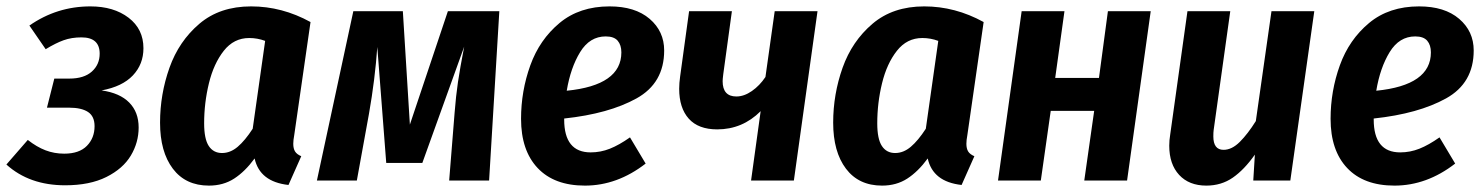

<svg xmlns="http://www.w3.org/2000/svg" viewBox="-34 -565 4642 601"><path d="M415 -414Q415 -364 382 -329Q349 -294 284 -282Q341 -274 370.5 -244Q400 -214 400 -166Q400 -119 375.5 -78Q351 -37 299 -11Q247 15 170 15Q58 15 -14 -50L53 -127Q81 -105 108.5 -94.5Q136 -84 167 -84Q214 -84 238 -108.5Q262 -133 262 -170Q262 -201 241.5 -214.5Q221 -228 182 -228H113L136 -319H183Q229 -319 253.5 -341Q278 -363 278 -397Q278 -448 221 -448Q190 -448 165 -439Q140 -430 109 -411L58 -485Q144 -545 249 -545Q322 -545 368.5 -509.5Q415 -474 415 -414Z M938 -496 887 -142Q884 -126 884 -115Q884 -100 889.5 -91Q895 -82 909 -76L869 14Q779 4 763 -69Q733 -28 699 -6Q665 16 620 16Q547 16 507 -37Q467 -90 467 -181Q467 -270 496.5 -353Q526 -436 590 -490.5Q654 -545 752 -545Q849 -545 938 -496ZM605 -179Q605 -130 619.5 -108Q634 -86 661 -86Q687 -86 710 -105.5Q733 -125 757 -162L796 -437Q772 -446 746 -446Q698 -446 666.5 -406Q635 -366 620 -304.5Q605 -243 605 -179Z M1497 0H1372L1389 -212Q1393 -264 1399.5 -308Q1406 -352 1419 -419L1288 -55H1175L1147 -418Q1140 -317 1121 -209L1083 0H958L1072 -530H1227L1249 -175L1368 -530H1529Z M2045 -407Q2045 -305 1958.5 -257Q1872 -209 1732 -194V-191Q1732 -88 1815 -88Q1846 -88 1875 -99.5Q1904 -111 1938 -135L1987 -53Q1898 16 1797 16Q1701 16 1649 -39Q1597 -94 1597 -193Q1597 -280 1626 -360.5Q1655 -441 1717.5 -493Q1780 -545 1874 -545Q1954 -545 1999.5 -506Q2045 -467 2045 -407ZM1911 -401Q1911 -424 1899.5 -437.5Q1888 -451 1862 -451Q1812 -451 1782 -402Q1752 -353 1740 -281Q1911 -298 1911 -401Z M2451 0H2317L2347 -217Q2290 -160 2211 -160Q2152 -160 2122 -193.5Q2092 -227 2092 -287Q2092 -305 2095 -326L2123 -530H2257L2230 -333Q2228 -317 2228 -311Q2228 -263 2271 -263Q2295 -263 2319.5 -280Q2344 -297 2362 -324L2391 -530H2525Z M3045 -496 2994 -142Q2991 -126 2991 -115Q2991 -100 2996.5 -91Q3002 -82 3016 -76L2976 14Q2886 4 2870 -69Q2840 -28 2806 -6Q2772 16 2727 16Q2654 16 2614 -37Q2574 -90 2574 -181Q2574 -270 2603.5 -353Q2633 -436 2697 -490.5Q2761 -545 2859 -545Q2956 -545 3045 -496ZM2712 -179Q2712 -130 2726.5 -108Q2741 -86 2768 -86Q2794 -86 2817 -105.5Q2840 -125 2864 -162L2903 -437Q2879 -446 2853 -446Q2805 -446 2773.5 -406Q2742 -366 2727 -304.5Q2712 -243 2712 -179Z M3391 -218H3255L3224 0H3090L3164 -530H3298L3269 -321H3406L3434 -530H3568L3494 0H3360Z M3626 -109Q3626 -126 3629 -144L3683 -530H3817L3765 -158Q3764 -151 3764 -138Q3764 -96 3796 -96Q3822 -96 3847 -121Q3872 -146 3897 -186L3946 -530H4080L4005 0H3889L3894 -81Q3861 -34 3825 -9Q3789 16 3742 16Q3688 16 3657 -17.5Q3626 -51 3626 -109Z M4579 -407Q4579 -305 4492.5 -257Q4406 -209 4266 -194V-191Q4266 -88 4349 -88Q4380 -88 4409 -99.5Q4438 -111 4472 -135L4521 -53Q4432 16 4331 16Q4235 16 4183 -39Q4131 -94 4131 -193Q4131 -280 4160 -360.5Q4189 -441 4251.5 -493Q4314 -545 4408 -545Q4488 -545 4533.5 -506Q4579 -467 4579 -407ZM4445 -401Q4445 -424 4433.5 -437.5Q4422 -451 4396 -451Q4346 -451 4316 -402Q4286 -353 4274 -281Q4445 -298 4445 -401Z"/></svg>

Font: Fira Sans Condensed SemiBold
Style: Italic
Weight: 600
Width: 3
Italic angle: -8°
Designer: bBox Type GmbH & Carrois Corporate GbR & Edenspiekermann AG
Foundry: bBox Type GmbH & Carrois Corporate GbR & Edenspiekermann AG
Version: Version 4.301